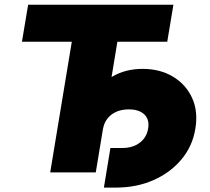

<svg xmlns="http://www.w3.org/2000/svg" viewBox="-20 -748 910 833"><path d="M75.2 -566.9 102.1 -727.5H732.4L705.6 -566.9H489.3L395.5 0H197.8L291.5 -566.9ZM430.7 65.9 459 -106H511.2Q556.2 -106 586.2 -128.7Q616.2 -151.4 622.6 -189.9Q629.4 -228.5 606.7 -251Q584 -273.4 539.1 -273.4Q494.1 -273.4 464.1 -251Q434.1 -228.5 427.2 -189.9H327.6Q340.3 -266.1 376.2 -324.7Q412.1 -383.3 468.5 -416.3Q524.9 -449.2 599.1 -449.2Q672.9 -449.2 729 -416.3Q785.2 -383.3 812.7 -324.7Q840.3 -266.1 827.6 -189.9Q815.4 -113.8 767.1 -56.2Q718.8 1.5 645.3 33.7Q571.8 65.9 482.9 65.9Z"/></svg>

Font: Inter 16pt Black
Style: Italic
Weight: 900
Italic angle: -9.3988°
Version: Version 4.001;git-66647c0bb